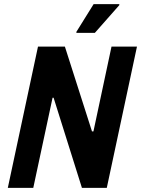

<svg xmlns="http://www.w3.org/2000/svg" viewBox="-20 -915 687 935"><path d="M18 0 165 -688H296L428 -275H435L523 -688H647L500 0H379L241 -439H236L142 0ZM352 -755V-760L436 -895H561V-890L442 -755Z"/></svg>

Font: Saira SemiCondensed SemiBold
Style: Italic
Weight: 600
Width: 4
Italic angle: -12°
Designer: Hector Gatti with collaboration of the Omnibus-Type team
Foundry: Omnibus-Type
Version: Version 1.101